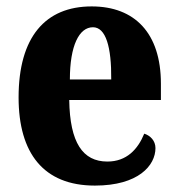

<svg xmlns="http://www.w3.org/2000/svg" viewBox="-20 -569 556 599"><path d="M276 10C412 10 465 -53 465 -107C465 -130 449 -146 430 -152C410 -103 375 -65 315 -65C238 -65 198 -124 196 -257H482V-308C482 -466 400 -549 266 -549C121 -549 38 -453 38 -265C38 -91 116 10 276 10ZM327 -321H198C198 -427 227 -484 270 -484C310 -484 328 -423 327 -321Z"/></svg>

Font: Noto Serif Khmer Condensed ExtraBold
Style: Regular
Weight: 800
Width: 3
Designer: Danh Hong and the Monotype Design Team
Foundry: Monotype Imaging Inc.
Version: Version 2.004